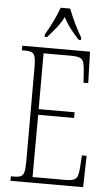

<svg xmlns="http://www.w3.org/2000/svg" viewBox="-61 -971 583 1011"><g transform="rotate(5 230.0 -465.5)"><path d="M34 0V-24H51Q75 -24 87 -30Q99 -36 103.5 -54Q108 -72 108 -108V-605Q108 -642 103.5 -660Q99 -678 87 -684Q75 -690 51 -690H34V-714H392L397 -548H372L369 -596Q367 -633 362 -652Q357 -671 341.5 -677.5Q326 -684 294 -684H149V-389H339V-359H149L148 -30H320Q351 -30 365.5 -36Q380 -42 385.5 -57.5Q391 -73 393 -102L397 -166H422L418 0ZM147 -784Q165 -813 185.5 -855Q206 -897 218 -931H268Q281 -897 301 -855Q321 -813 339 -784V-771H327Q301 -799 281 -824.5Q261 -850 244 -884Q226 -850 205.5 -824.5Q185 -799 160 -771H147Z"/></g></svg>

Font: Noto Serif Tamil ExtraCondensed ExtraLight
Style: Italic
Weight: 200
Width: 2
Italic angle: -12°
Designer: Indian Type Foundry, Tom Grace, and the Monotype Design Team
Foundry: Monotype Imaging Inc.
Version: Version 2.003; ttfautohint (v1.8.4.7-5d5b)